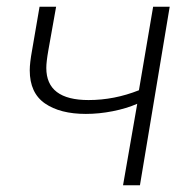

<svg xmlns="http://www.w3.org/2000/svg" viewBox="-20 -548 573 568"><path d="M234 -211Q158 -211 113 -242Q68 -273 68 -340Q68 -362 75 -400L97 -528H146L123 -399Q117 -365 117 -347Q117 -252 242 -252Q318 -252 391 -281L433 -528H482L394 0H344L386 -241Q354 -227 313.5 -219Q273 -211 234 -211Z"/></svg>

Font: Nebula Sans Light
Style: Regular
Weight: 300
Italic angle: -9°
Designer: Paul D. Hunt for Adobe (as Source Sans)
Foundry: Nebula Entertainment & Broadcasting LLC
Version: Version 1.010